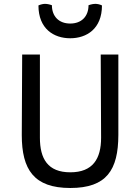

<svg xmlns="http://www.w3.org/2000/svg" viewBox="-20 -938 707 968"><path d="M89.8 -257.3C89.8 -83 150.9 9.8 334.5 9.8C517.6 9.8 576.2 -81.1 576.7 -257.3V-663.1H487.8C487.8 -663.1 489.7 -302.2 489.7 -243.7C489.7 -137.7 448.2 -69.3 334.5 -69.3C220.7 -69.3 181.2 -137.7 181.2 -243.7V-663.1H91.8C91.8 -663.1 89.8 -340.8 89.8 -257.3ZM334 -745.1C416.5 -745.1 494.1 -792.5 494.1 -910.6C482.4 -916.5 469.2 -918.5 461.4 -918.5C451.7 -918.5 439.5 -916.5 426.3 -911.6C426.3 -856 391.6 -819.3 334 -819.3C276.4 -819.3 241.7 -856 241.7 -911.6C228.5 -916.5 216.3 -918.5 206.5 -918.5C198.7 -918.5 185.5 -916 173.8 -910.6C173.8 -792.5 251.5 -745.1 334 -745.1Z"/></svg>

Font: Basic
Style: Regular
Weight: 400
Designer: Magnus Gaarde
Foundry: Magnus Gaarde
Version: Version 1.001